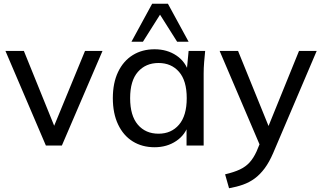

<svg xmlns="http://www.w3.org/2000/svg" viewBox="-20 -774 1713 1021"><path d="M224 0 9 -503H107L282 -71H254L432 -503H525L309 0Z M802 9Q736 9 686 -22Q636 -53 608 -112Q580 -171 580 -252Q580 -333 608 -391.5Q636 -450 686 -481Q736 -512 802 -512Q869 -512 918.5 -478.5Q968 -445 984 -387H972L983 -503H1071Q1068 -473 1065.5 -443Q1063 -413 1063 -384V0H972V-115H983Q967 -58 917.5 -24.5Q868 9 802 9ZM823 -63Q891 -63 932 -111Q973 -159 973 -252Q973 -345 932 -392Q891 -439 823 -439Q755 -439 713.5 -392Q672 -345 672 -252Q672 -159 713 -111Q754 -63 823 -63ZM679 -552 789 -754H873L983 -552H922L831 -696L740 -552Z M1198 227 1177 153Q1224 142 1255 127.5Q1286 113 1307 90Q1328 67 1344 32L1369 -28L1367 10L1148 -503H1246L1421 -72H1395L1570 -503H1664L1433 39Q1412 88 1387.5 121Q1363 154 1334.5 175Q1306 196 1272 208Q1238 220 1198 227Z"/></svg>

Font: Mulish Medium
Style: Regular
Weight: 500
Designer: Vernon Adams
Foundry: Vernon Adams
Version: Version 3.603; ttfautohint (v1.8.3)